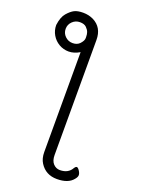

<svg xmlns="http://www.w3.org/2000/svg" viewBox="-165 -775 761 1037"><g transform="rotate(20 215.0 -256.5)"><path d="M186 -578V-585Q186 -601 182 -612Q178 -624 165.5 -636.5Q153 -649 128 -649Q103 -649 85 -631.5Q67 -614 67 -589Q67 -564 85 -546.5Q103 -529 128 -529Q153 -529 168 -544Q186 -563 186 -578ZM186 -498Q154 -479 123.5 -479Q93 -479 67.5 -494Q42 -509 27 -534.5Q12 -560 12 -591Q18 -638 38 -661Q58 -684 76.5 -693.5Q95 -703 127 -703Q159 -703 186 -690Q244 -661 244 -589V72Q244 105 260 122Q276 139 298 139Q347 139 367 101Q373 92 379.5 92Q386 92 395 105.5Q404 119 404 130Q404 141 392 155Q364 190 299.5 190Q235 190 202 138Q186 113 186 76ZM367 101Q367 100 367 100Z"/></g></svg>

Font: LXGW WenKai Lite Light
Style: Regular
Weight: 300
Designer: LXGW / Fontworks Inc.
Foundry: LXGW / Fontworks Inc.
Version: Version 1.511; March 25, 2025